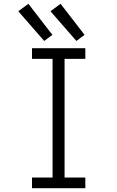

<svg xmlns="http://www.w3.org/2000/svg" viewBox="-20 -988 615 1008"><path d="M148 0V-56H256V-679H148V-735H428V-679H319V-56H428V0ZM212 -773 76 -929 129 -968 255 -805ZM381 -773 245 -929 298 -968 424 -805Z"/></svg>

Font: Jozsika Light
Style: Regular
Weight: 300
Monospace: yes
Designer: Belleve Invis
Foundry: Belleve Invis
Version: 2.1.0